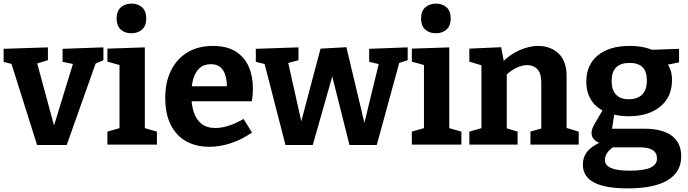

<svg xmlns="http://www.w3.org/2000/svg" viewBox="-24 -800 3805 1062"><path d="M322 -530 548 -538V-467L491 -442L510 -463L345 2H181L36 -458L56 -442L-4 -458V-530L241 -538V-467L168 -445L178 -463L280 -87H269L382 -455L390 -444L322 -458Z M777 -82 767 -94 844 -72V0H570V-72L647 -94L637 -82V-447L646 -438L570 -459V-531L777 -538ZM703 -616Q666 -616 643.5 -637Q621 -658 621 -697Q621 -739 644.5 -759.5Q668 -780 704 -780Q739 -780 762 -759.5Q785 -739 785 -698Q785 -657 761.5 -636.5Q738 -616 703 -616Z M1134 12Q1061 12 1006 -18.5Q951 -49 920.5 -109.5Q890 -170 890 -257Q890 -347 922.5 -411.5Q955 -476 1014 -511Q1073 -546 1153 -546Q1231 -546 1280 -515Q1329 -484 1352 -430.5Q1375 -377 1375 -310Q1375 -293 1373.5 -276Q1372 -259 1369 -240H1003V-323H1249L1231 -310Q1232 -350 1223.5 -380.5Q1215 -411 1195.5 -428Q1176 -445 1142 -445Q1103 -445 1079 -422.5Q1055 -400 1044.5 -362Q1034 -324 1034 -277Q1034 -224 1047 -182Q1060 -140 1089.5 -116Q1119 -92 1167 -92Q1201 -92 1240.5 -104.5Q1280 -117 1323 -142L1370 -67Q1312 -27 1251.5 -7.5Q1191 12 1134 12Z M2018 -530 2231 -538V-467L2169 -447L2187 -462L2060 2H1909L1801 -428L1828 -427L1706 2H1555L1437 -456L1452 -443L1391 -458V-530L1627 -538V-467L1554 -447L1569 -458L1653 -82H1630L1749 -531L1892 -539L2002 -77H1981L2073 -455L2086 -442L2018 -458Z M2461 -82 2451 -94 2528 -72V0H2254V-72L2331 -94L2321 -82V-447L2330 -438L2254 -459V-531L2461 -538ZM2387 -616Q2350 -616 2327.5 -637Q2305 -658 2305 -697Q2305 -739 2328.5 -759.5Q2352 -780 2388 -780Q2423 -780 2446 -759.5Q2469 -739 2469 -698Q2469 -657 2445.5 -636.5Q2422 -616 2387 -616Z M2572 0V-72L2656 -96L2639 -76V-457L2656 -434L2572 -459V-531L2748 -539L2766 -443L2748 -450Q2796 -499 2850 -522.5Q2904 -546 2953 -546Q3021 -546 3066 -503.5Q3111 -461 3110 -375V-76L3097 -96L3177 -72V0H2910V-72L2986 -94L2970 -73V-345Q2970 -394 2948.5 -417Q2927 -440 2892 -440Q2865 -440 2833 -425Q2801 -410 2770 -380L2779 -401V-73L2766 -94L2839 -72V0Z M3447 242Q3322 242 3261 209Q3200 176 3200 111Q3200 61 3234.5 27.5Q3269 -6 3336 -28L3334 0Q3296 -3 3272 -20Q3248 -37 3248 -65Q3248 -74 3251 -84Q3254 -94 3262 -109.5Q3270 -125 3284 -148Q3298 -171 3319 -206L3321 -183Q3271 -206 3245 -248Q3219 -290 3219 -348Q3219 -441 3282.5 -493.5Q3346 -546 3459 -546Q3540 -546 3597 -518L3565 -524L3732 -530V-455L3653 -439L3662 -454Q3677 -436 3685 -412Q3693 -388 3693 -357Q3693 -264 3628 -210.5Q3563 -157 3453 -157Q3401 -157 3353 -171L3376 -185L3360 -78L3339 -88H3539Q3640 -88 3692 -49Q3744 -10 3744 65Q3744 151 3669.5 196.5Q3595 242 3447 242ZM3459 144Q3539 144 3574.5 127Q3610 110 3610 77Q3610 45 3586 30Q3562 15 3517 15H3343L3376 8Q3322 42 3322 85Q3322 114 3355 129Q3388 144 3459 144ZM3453 -251Q3502 -251 3528 -277Q3554 -303 3554 -354Q3554 -405 3530 -428.5Q3506 -452 3458 -452Q3409 -452 3384 -427Q3359 -402 3359 -352Q3359 -303 3383 -277Q3407 -251 3453 -251Z"/></svg>

Font: Bitter Thin
Style: Bold
Weight: 700
Version: Version 3.021